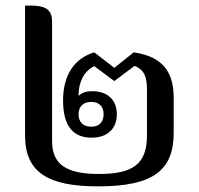

<svg xmlns="http://www.w3.org/2000/svg" viewBox="-20 -652 706 682"><path d="M329 10C527 10 597 -49 597 -181V-303C597 -388 566 -450 455 -466L386 -411L315 -466C244 -445 204 -385 204 -295C204 -203 241 -163 305 -163C365 -163 395 -198 395 -246C395 -300 359 -328 308 -328C289 -328 273 -325 260 -312L259 -314C259 -359 278 -400 315 -417L386 -364L458 -418C495 -403 502 -376 502 -332V-171C502 -70 453 -34 332 -34C218 -34 165 -66 165 -151V-575C165 -626 132 -634 69 -632V-171C69 -39 151 10 329 10ZM304 -202C276 -202 259 -218 259 -246C259 -274 276 -290 304 -290C332 -290 348 -274 348 -246C348 -218 332 -202 304 -202Z"/></svg>

Font: Noto Serif Thai Medium
Style: Regular
Weight: 500
Designer: Monotype Design Team
Foundry: Monotype Imaging Inc.
Version: Version 1.901;PS 001.901;hotconv 1.0.88;makeotf.lib2.5.64775